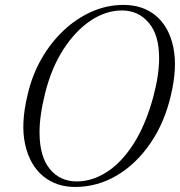

<svg xmlns="http://www.w3.org/2000/svg" viewBox="-20 -730 714 762"><path d="M470 -710.5Q548 -710.5 599.5 -666.8Q651 -623 667.8 -542.8Q684.5 -462.5 658.5 -353Q633.5 -244 577.2 -161.8Q521 -79.5 443.8 -33.8Q366.5 12 278 12Q203 12 150.5 -31.5Q98 -75 79.8 -156.8Q61.5 -238.5 89.5 -353.5Q107 -430.5 144 -495.5Q181 -560.5 232.2 -608.8Q283.5 -657 344.2 -683.8Q405 -710.5 470 -710.5ZM284.5 -10Q345.5 -10 403.2 -46.8Q461 -83.5 509 -157.5Q557 -231.5 588 -344Q611.5 -432 611.5 -498Q612 -590.5 570.5 -639.5Q529 -688.5 464 -688.5Q400 -688.5 339.5 -648Q279 -607.5 231.5 -533.8Q184 -460 159 -360Q147.5 -313.5 142 -274.2Q136.5 -235 137 -202Q137.5 -108 178 -59Q218.5 -10 284.5 -10Z"/></svg>

Font: Fraunces 144pt Soft Light
Style: Italic
Weight: 300
Italic angle: -16°
Version: Version 1.000;[b76b70a41]